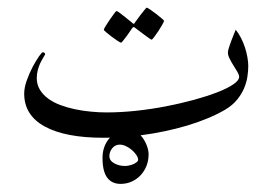

<svg xmlns="http://www.w3.org/2000/svg" viewBox="-20 -334 700 492"><path d="M360.8 61.5Q360.8 77.1 355.5 90.8Q350.1 104.5 340.6 114.7Q331.1 125 317.9 131.1Q304.7 137.2 289.1 137.2Q266.6 137.2 254.6 121.1Q242.7 105 242.7 70.3Q242.7 40 261.7 18.6Q257.3 19 253.2 19Q249 19 245.1 19Q147.5 19 94.7 -9.8Q42 -38.6 42 -94.2Q42 -109.4 48.6 -127.9Q55.2 -146.5 63.7 -162.6Q72.3 -178.7 79.8 -189.5Q87.4 -200.2 89.8 -200.2Q91.8 -200.2 93.8 -198.7Q95.7 -197.3 95.7 -195.3Q95.7 -194.3 95.2 -193.8Q93.3 -189.9 89.6 -184.1Q85.9 -178.2 82.5 -170.7Q79.1 -163.1 76.7 -153.8Q74.2 -144.5 74.2 -133.8Q74.2 -117.2 82.3 -104Q90.3 -90.8 103.8 -81.1Q117.2 -71.3 135 -64.7Q152.8 -58.1 172.6 -54Q192.4 -49.8 213.1 -47.9Q233.9 -45.9 252.9 -45.9Q289.1 -45.9 328.1 -50Q367.2 -54.2 405 -61.5Q442.9 -68.8 476.8 -78.1Q510.7 -87.4 536.6 -97.4Q562.5 -107.4 577.6 -117.7Q592.8 -127.9 592.8 -137.2Q592.8 -142.1 588.4 -149.7Q584 -157.2 578.4 -166Q572.8 -174.8 568.4 -183.6Q564 -192.4 564 -199.2Q564 -204.1 566.7 -212.2Q569.3 -220.2 572.5 -229Q575.7 -237.8 579.1 -245.8Q582.5 -253.9 584 -257.8Q591.3 -249 597.4 -237.1Q603.5 -225.1 607.7 -212.4Q611.8 -199.7 614 -187.3Q616.2 -174.8 616.2 -165Q616.2 -152.3 614 -137.7Q611.8 -123 605.5 -107.9Q599.1 -92.8 587.4 -78.4Q575.7 -64 556.6 -52.7Q536.6 -41 512 -30.8Q487.3 -20.5 459.5 -12.2Q431.6 -3.9 401.4 2.4Q371.1 8.8 340.3 12.7Q349.6 22.9 355.2 36.4Q360.8 49.8 360.8 61.5ZM400.4 -280.8Q400.4 -278.8 396 -271Q391.6 -263.2 386 -254.6Q380.4 -246.1 375.2 -239.3Q370.1 -232.4 368.2 -232.4Q367.2 -232.4 360.6 -237.1Q354 -241.7 346.2 -247.6Q337.4 -253.9 326.2 -262.7Q324.2 -264.6 322.8 -264.6Q321.3 -264.6 319.3 -262.7Q312 -252 306.2 -243.7Q300.8 -236.3 296.1 -230.5Q291.5 -224.6 290 -224.6Q288.6 -224.6 281.5 -229.2Q274.4 -233.9 266.6 -239.7Q258.8 -245.6 252.4 -251Q246.1 -256.3 246.1 -257.8Q246.1 -259.8 250.7 -267.3Q255.4 -274.9 261.2 -283.4Q267.1 -292 272.2 -298.8Q277.3 -305.7 278.3 -305.7Q280.8 -305.7 287.1 -300.8Q293.5 -295.9 300.3 -290.5Q308.6 -284.2 318.4 -275.9Q321.3 -272.9 322.8 -272.9Q324.2 -272.9 326.2 -276.9Q333.5 -287.1 339.8 -295.4Q345.2 -302.2 350.1 -308.3Q355 -314.5 356 -314.5Q357.4 -314.5 364.7 -309.6Q372.1 -304.7 379.9 -298.6Q387.7 -292.5 394 -287.1Q400.4 -281.7 400.4 -280.8ZM334 75.7Q334 69.8 329.3 63Q324.7 56.2 317.9 50.3Q311 44.4 302.7 40.5Q294.4 36.6 287.1 36.6Q274.9 36.6 267.6 45.9Q260.3 55.2 260.3 65.9Q260.3 77.6 272.7 84.5Q285.2 91.3 300.3 91.3Q304.7 91.3 310.5 90.1Q316.4 88.9 321.5 86.7Q326.7 84.5 330.3 81.5Q334 78.6 334 75.7Z"/></svg>

Font: Scheherazade Rohingya
Style: Regular
Weight: 400
Designer: SIL International
Foundry: SIL International
Version: Version 2.000 (build 440/429)